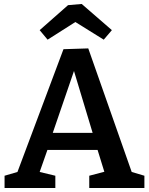

<svg xmlns="http://www.w3.org/2000/svg" viewBox="-20 -948 752 968"><path d="M259 -62V0H3V-62L68 -81L300 -700L425 -704L644 -81L708 -62V0H430V-62L506 -82L472 -192H219L180 -81ZM246 -278H447L353 -590ZM220 -748 180 -796 323 -922 392 -928 544 -796 503 -748 360 -837Z"/></svg>

Font: Bitter SemiBold
Style: Regular
Weight: 600
Designer: Sol Matas, and Bitter project Authors
Foundry: Sol Matas
Version: Version 2.001